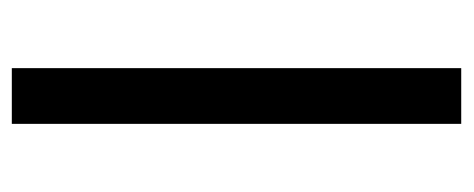

<svg xmlns="http://www.w3.org/2000/svg" viewBox="-252 -530 782 317"><g transform="rotate(-90 138.5 -371.0)"><path d="M185 0V-742H93V0Z"/></g></svg>

Font: Montserrat-Alt1 Med
Style: Regular
Weight: 500
Designer: Differentunic
Foundry: Differentunic
Version: Version 7.222